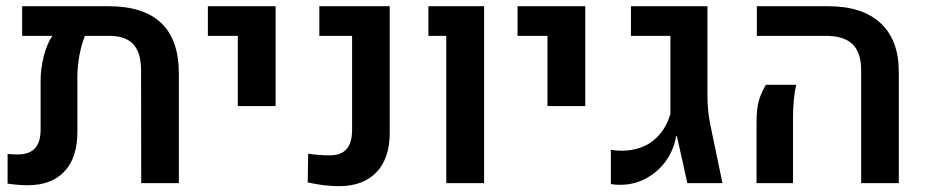

<svg xmlns="http://www.w3.org/2000/svg" viewBox="-20 -601 3039 630"><path d="M566.9 -359.9V0H443.4L442.9 -368.7Q442.9 -428.2 417.5 -455.8Q392.1 -483.4 337.4 -483.4H258.8Q247.6 -456.5 240.7 -419.9Q233.9 -383.3 233.9 -348.1V-168Q233.9 -83.5 191.4 -38.3Q148.9 6.8 70.8 6.8Q41 6.8 4.9 1.5V-95.7Q22 -94.2 37.6 -94.2Q76.2 -94.2 94.7 -114.3Q113.3 -134.3 113.3 -176.8V-337.4Q113.3 -375.5 123.5 -416.3Q133.8 -457 151.9 -483.4H52.7V-580.6H336.4Q451.2 -580.6 509 -525.4Q566.9 -470.2 566.9 -359.9Z M760.3 -483.4H662.1V-580.6H884.3V-252.9H760.3Z M989.7 -2.4 991.2 -96.7Q1024.4 -91.3 1062.5 -91.3Q1099.1 -91.3 1117.2 -111.8Q1135.3 -132.3 1135.3 -175.3V-483.4H1027.8V-580.6H1258.8V-165.5Q1258.8 -81.5 1215.3 -35.9Q1171.9 9.8 1092.8 9.8Q1066.4 9.8 1042.7 6.8Q1019 3.9 989.7 -2.4Z M1444.3 -483.4H1385.7V-580.6H1568.4V0H1444.3Z M1776.4 -483.4H1678.2V-580.6H1900.4V-252.9H1776.4Z M1984.4 2.9V-109.4Q2001 -106.4 2022.5 -106.4Q2084 -107.9 2123.8 -139.9Q2163.6 -171.9 2179.7 -227.1V-483.4H2050.3V-580.6H2301.3V-284.2Q2301.3 -238.3 2310.5 -192.9L2350.6 0H2235.4L2201.2 -153.8H2198.2Q2191.4 -110.4 2165.8 -74Q2140.1 -37.6 2100.8 -16.1Q2061.5 5.4 2015.1 5.4Q1996.6 5.4 1984.4 2.9Z M2805.7 -370.1Q2805.7 -428.7 2777.3 -456.1Q2749 -483.4 2689 -483.4H2463.4V-580.6H2697.3Q2809.6 -580.6 2869.4 -525.1Q2929.2 -469.7 2929.2 -365.2V0H2805.7ZM2462.4 -198.7Q2462.4 -247.1 2470.9 -273.9Q2479.5 -300.8 2493.2 -322.8H2592.8Q2582 -279.8 2582 -210V0H2462.4Z"/></svg>

Font: Heebo Medium
Style: Regular
Weight: 500
Designer: Oded Ezer
Foundry: Meir Sadan
Version: Version 2.001; ttfautohint (v1.5.14-ce02) -l 8 -r 50 -G 200 